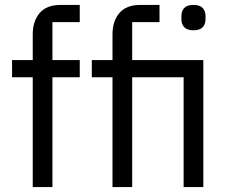

<svg xmlns="http://www.w3.org/2000/svg" viewBox="-20 -760 931 780"><path d="M29 -446V-516H113V-620Q113 -674 141 -707Q169 -740 226 -740H304V-670H193V-516H304V-446H193V0H113V-446ZM353 -446V-516H437V-620Q437 -674 465 -707Q493 -740 550 -740H628V-670H517V-516H806V0H726V-446H517V0H437V-446ZM766 -637Q740 -637 728.5 -649.5Q717 -662 717 -682V-695Q717 -715 728.5 -727.5Q740 -740 766 -740Q792 -740 803.5 -727.5Q815 -715 815 -695V-682Q815 -662 803.5 -649.5Q792 -637 766 -637Z"/></svg>

Font: IBM Plex Sans KR
Style: Regular
Weight: 400
Designer: Mike Abbink; Paul van der Laan; Pieter van Rosmalen; Wujin Sim; Chorong Kim; Dohee Lee;
Foundry: Sandoll Inc.
Version: Version 1.001